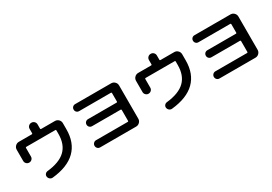

<svg xmlns="http://www.w3.org/2000/svg" viewBox="29 -1778 3942 2787"><g transform="rotate(-30 2000.0 -384.0)"><path d="M113.3 -384.8V-572.3Q113.3 -607.4 138.2 -632.3Q163.1 -657.2 198.2 -657.2H415Q426.8 -657.2 426.8 -668V-740.2Q426.8 -768.6 445.8 -787.6Q464.8 -806.6 493.2 -806.6Q521.5 -806.6 540.5 -787.1Q559.6 -767.6 559.6 -740.2V-668Q559.6 -657.2 571.3 -657.2H801.8Q836.9 -657.2 861.8 -632.3Q886.7 -607.4 886.7 -572.3V-469.7Q886.7 -245.1 754.9 -116.2Q623 12.7 363.3 39.1Q337.9 41 318.4 24.9Q298.8 8.8 294.9 -16.6Q291 -41 307.1 -60.1Q323.2 -79.1 346.7 -81.1Q555.7 -103.5 654.3 -199.2Q752.9 -294.9 752.9 -469.7V-529.3Q752.9 -540 742.2 -540H254.9Q243.2 -540 243.2 -529.3V-384.8Q243.2 -357.4 224.1 -338.9Q205.1 -320.3 178.2 -320.3Q151.4 -320.3 132.3 -339.4Q113.3 -358.4 113.3 -384.8Z M1711.9 -117.2Q1722.7 -117.2 1722.7 -127.9V-309.6Q1722.7 -321.3 1711.9 -322.3H1232.4Q1207 -322.3 1189.9 -339.4Q1172.9 -356.4 1172.9 -381.3Q1172.9 -406.2 1189.9 -423.3Q1207 -440.4 1232.4 -440.4H1711.9Q1722.7 -440.4 1722.7 -451.2V-593.8Q1722.7 -604.5 1711.9 -605.5H1178.7Q1153.3 -605.5 1136.7 -622.1Q1120.1 -638.7 1120.1 -664.1Q1120.1 -689.5 1137.2 -706.1Q1154.3 -722.7 1178.7 -722.7H1782.2Q1817.4 -722.7 1842.3 -697.8Q1867.2 -672.9 1867.2 -637.7V-82Q1867.2 -46.9 1842.3 -22Q1817.4 2.9 1782.2 2.9H1179.7Q1154.3 2.9 1137.2 -14.6Q1120.1 -32.2 1120.1 -57.1Q1120.1 -82 1137.7 -99.6Q1155.3 -117.2 1179.7 -117.2Z M2113.3 -384.8V-572.3Q2113.3 -607.4 2138.2 -632.3Q2163.1 -657.2 2198.2 -657.2H2415Q2426.8 -657.2 2426.8 -668V-740.2Q2426.8 -768.6 2445.8 -787.6Q2464.8 -806.6 2493.2 -806.6Q2521.5 -806.6 2540.5 -787.1Q2559.6 -767.6 2559.6 -740.2V-668Q2559.6 -657.2 2571.3 -657.2H2801.8Q2836.9 -657.2 2861.8 -632.3Q2886.7 -607.4 2886.7 -572.3V-469.7Q2886.7 -245.1 2754.9 -116.2Q2623 12.7 2363.3 39.1Q2337.9 41 2318.4 24.9Q2298.8 8.8 2294.9 -16.6Q2291 -41 2307.1 -60.1Q2323.2 -79.1 2346.7 -81.1Q2555.7 -103.5 2654.3 -199.2Q2752.9 -294.9 2752.9 -469.7V-529.3Q2752.9 -540 2742.2 -540H2254.9Q2243.2 -540 2243.2 -529.3V-384.8Q2243.2 -357.4 2224.1 -338.9Q2205.1 -320.3 2178.2 -320.3Q2151.4 -320.3 2132.3 -339.4Q2113.3 -358.4 2113.3 -384.8Z M3711.9 -117.2Q3722.7 -117.2 3722.7 -127.9V-309.6Q3722.7 -321.3 3711.9 -322.3H3232.4Q3207 -322.3 3189.9 -339.4Q3172.9 -356.4 3172.9 -381.3Q3172.9 -406.2 3189.9 -423.3Q3207 -440.4 3232.4 -440.4H3711.9Q3722.7 -440.4 3722.7 -451.2V-593.8Q3722.7 -604.5 3711.9 -605.5H3178.7Q3153.3 -605.5 3136.7 -622.1Q3120.1 -638.7 3120.1 -664.1Q3120.1 -689.5 3137.2 -706.1Q3154.3 -722.7 3178.7 -722.7H3782.2Q3817.4 -722.7 3842.3 -697.8Q3867.2 -672.9 3867.2 -637.7V-82Q3867.2 -46.9 3842.3 -22Q3817.4 2.9 3782.2 2.9H3179.7Q3154.3 2.9 3137.2 -14.6Q3120.1 -32.2 3120.1 -57.1Q3120.1 -82 3137.7 -99.6Q3155.3 -117.2 3179.7 -117.2Z"/></g></svg>

Font: Rounded-X Mgen+ 1m bold
Style: Bold
Weight: 700
Designer: [Source Han Sans]
Ryoko NISHIZUKA  (kana & ideographs); Paul D. Hunt (Latin, Greek & Cyrillic); Wenlong ZHANG  (bopomofo
Version: Version 1.059.20150602